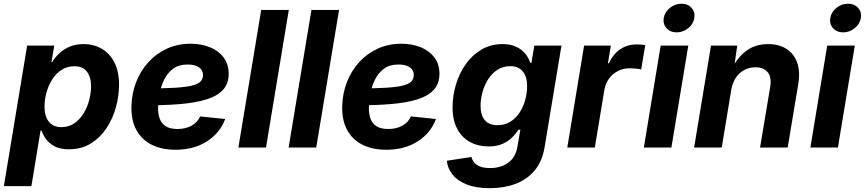

<svg xmlns="http://www.w3.org/2000/svg" viewBox="-39 -780 4571 1015"><path d="M-18.6 204.1 104.5 -539.1H248L232.9 -452.1H236.8Q251.5 -476.6 274.4 -498Q297.4 -519.5 329.1 -533.2Q360.8 -546.9 401.9 -546.9Q457 -546.9 499.5 -522Q542 -497.1 566.2 -449.2Q590.3 -401.4 590.3 -331.5Q590.3 -272.9 573.7 -212.6Q557.1 -152.3 523.9 -102.3Q490.7 -52.2 441.2 -21.5Q391.6 9.3 325.2 9.3Q280.8 9.3 251.5 -5.6Q222.2 -20.5 205.3 -43.2Q188.5 -65.9 181.2 -89.4H175.3L127 204.1ZM285.2 -107.9Q325.2 -107.9 354.7 -128.7Q384.3 -149.4 403.8 -182.1Q423.3 -214.8 432.9 -252.4Q442.4 -290 442.4 -324.2Q442.4 -373 420.4 -401.4Q398.4 -429.7 354.5 -429.7Q315.4 -429.7 285.9 -410.4Q256.3 -391.1 236.6 -359.6Q216.8 -328.1 206.5 -290.3Q196.3 -252.4 196.3 -215.8Q196.3 -166 219 -137Q241.7 -107.9 285.2 -107.9Z M888.7 11.7Q815.9 11.7 762.9 -14.9Q710 -41.5 682.1 -92.5Q654.3 -143.6 655.8 -216.3Q657.2 -285.2 680.4 -345.2Q703.6 -405.3 745.4 -451.2Q787.1 -497.1 843.8 -522.9Q900.4 -548.8 967.8 -548.8Q1025.9 -548.8 1071.5 -530Q1117.2 -511.2 1143.6 -475.8Q1169.9 -440.4 1169.9 -390.1Q1169.9 -338.4 1140.1 -305.4Q1110.4 -272.5 1052.2 -254.4Q994.1 -236.3 909.4 -229.5Q824.7 -222.7 714.8 -222.7L730 -312.5Q823.2 -312.5 882.8 -315.9Q942.4 -319.3 975.3 -327.4Q1008.3 -335.4 1021.2 -349.4Q1034.2 -363.3 1034.2 -383.8Q1034.2 -409.7 1012.7 -424.3Q991.2 -439 953.1 -439Q905.8 -439 875.5 -416Q845.2 -393.1 828.4 -357.9Q811.5 -322.8 804.4 -283.9Q797.4 -245.1 796.9 -212.9Q795.9 -180.7 804.7 -154.5Q813.5 -128.4 836.2 -113.3Q858.9 -98.1 899.4 -98.1Q942.9 -98.1 974.4 -116Q1005.9 -133.8 1019 -164.6L1151.4 -150.9Q1124.5 -77.6 1055.4 -33Q986.3 11.7 888.7 11.7Z M1487.8 -727.5 1367.2 0H1221.2L1341.8 -727.5Z M1753.4 -727.5 1632.8 0H1486.8L1607.4 -727.5Z M2002.9 11.7Q1930.2 11.7 1877.2 -14.9Q1824.2 -41.5 1796.4 -92.5Q1768.6 -143.6 1770 -216.3Q1771.5 -285.2 1794.7 -345.2Q1817.9 -405.3 1859.6 -451.2Q1901.4 -497.1 1958 -522.9Q2014.6 -548.8 2082 -548.8Q2140.1 -548.8 2185.8 -530Q2231.4 -511.2 2257.8 -475.8Q2284.2 -440.4 2284.2 -390.1Q2284.2 -338.4 2254.4 -305.4Q2224.6 -272.5 2166.5 -254.4Q2108.4 -236.3 2023.7 -229.5Q1939 -222.7 1829.1 -222.7L1844.2 -312.5Q1937.5 -312.5 1997.1 -315.9Q2056.6 -319.3 2089.6 -327.4Q2122.6 -335.4 2135.5 -349.4Q2148.4 -363.3 2148.4 -383.8Q2148.4 -409.7 2127 -424.3Q2105.5 -439 2067.4 -439Q2020 -439 1989.7 -416Q1959.5 -393.1 1942.6 -357.9Q1925.8 -322.8 1918.7 -283.9Q1911.6 -245.1 1911.1 -212.9Q1910.2 -180.7 1918.9 -154.5Q1927.7 -128.4 1950.4 -113.3Q1973.1 -98.1 2013.7 -98.1Q2057.1 -98.1 2088.6 -116Q2120.1 -133.8 2133.3 -164.6L2265.6 -150.9Q2238.8 -77.6 2169.7 -33Q2100.6 11.7 2002.9 11.7Z M2550.8 214.8Q2479 214.8 2429.9 195.8Q2380.9 176.8 2354 143.8Q2327.1 110.8 2323.2 69.8L2453.1 49.8Q2457 65.4 2468 78.9Q2479 92.3 2499.3 100.3Q2519.5 108.4 2551.8 108.4Q2610.4 108.4 2648.7 79.6Q2687 50.8 2696.3 -3.9L2711.9 -94.7L2701.2 -93.8Q2686 -69.8 2664.6 -49.8Q2643.1 -29.8 2613.8 -17.8Q2584.5 -5.9 2543.9 -5.9Q2488.3 -5.9 2445.3 -29.5Q2402.3 -53.2 2377.9 -99.1Q2353.5 -145 2353.5 -211.9Q2353.5 -273.9 2371.3 -333.3Q2389.2 -392.6 2423.3 -440.9Q2457.5 -489.3 2506.6 -518.1Q2555.7 -546.9 2617.7 -546.9Q2651.9 -546.9 2677 -537.8Q2702.1 -528.8 2719.7 -514.2Q2737.3 -499.5 2748.3 -481.9Q2759.3 -464.4 2764.6 -447.3L2770.5 -448.2L2785.6 -539.1H2929.2L2840.3 -3.4Q2828.1 72.3 2787.8 120.6Q2747.6 168.9 2686.5 191.9Q2625.5 214.8 2550.8 214.8ZM2590.8 -118.2Q2629.9 -118.2 2659.2 -136.7Q2688.5 -155.3 2708.3 -185.8Q2728 -216.3 2737.8 -252.7Q2747.6 -289.1 2747.6 -325.2Q2747.6 -374 2724.9 -402.1Q2702.1 -430.2 2658.2 -430.2Q2620.1 -430.2 2590.8 -411.1Q2561.5 -392.1 2541.7 -361.1Q2522 -330.1 2511.7 -293Q2501.5 -255.9 2501.5 -219.7Q2501.5 -171.4 2523.9 -144.8Q2546.4 -118.2 2590.8 -118.2Z M2960 0 3048.8 -539.1H3190.4L3174.8 -445.8H3179.7Q3202.6 -495.1 3241 -520.3Q3279.3 -545.4 3326.2 -545.4Q3337.9 -545.4 3350.3 -544.4Q3362.8 -543.5 3372.1 -541.5L3350.6 -412.6Q3340.8 -415.5 3322.8 -417.2Q3304.7 -418.9 3288.6 -418.9Q3256.3 -418.9 3228 -404.8Q3199.7 -390.6 3180.7 -364.7Q3161.6 -338.9 3155.8 -303.7L3105.5 0Z M3364.7 0 3453.6 -539.1H3599.6L3510.3 0ZM3538.1 -608.9Q3504.4 -608.9 3484.6 -630.9Q3464.8 -652.8 3469.7 -684.6Q3475.1 -716.3 3502.4 -738.3Q3529.8 -760.3 3563 -760.3Q3597.2 -760.3 3616.9 -738.3Q3636.7 -716.3 3631.3 -684.6Q3626.5 -652.8 3599.1 -630.9Q3571.8 -608.9 3538.1 -608.9Z M3826.7 -304.7 3776.4 0H3630.4L3719.7 -539.1H3858.4L3838.9 -403.3L3825.2 -408.2Q3858.4 -476.1 3906.5 -511.5Q3954.6 -546.9 4021.5 -546.9Q4079.6 -546.9 4119.1 -521.2Q4158.7 -495.6 4175.3 -448.5Q4191.9 -401.4 4181.2 -336.9L4125 0H3979L4032.7 -320.8Q4041 -372.1 4019.5 -398.2Q3998 -424.3 3954.6 -424.3Q3922.4 -424.3 3895.5 -409.9Q3868.7 -395.5 3850.8 -368.7Q3833 -341.8 3826.7 -304.7Z M4245.1 0 4334 -539.1H4480L4390.6 0ZM4418.5 -608.9Q4384.8 -608.9 4365 -630.9Q4345.2 -652.8 4350.1 -684.6Q4355.5 -716.3 4382.8 -738.3Q4410.2 -760.3 4443.4 -760.3Q4477.5 -760.3 4497.3 -738.3Q4517.1 -716.3 4511.7 -684.6Q4506.8 -652.8 4479.5 -630.9Q4452.1 -608.9 4418.5 -608.9Z"/></svg>

Font: Inter 18pt
Style: Bold Italic
Weight: 700
Italic angle: -9.3988°
Designer: Rasmus Andersson
Foundry: rsms
Version: Version 4.001;git-66647c0bb